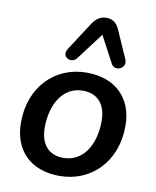

<svg xmlns="http://www.w3.org/2000/svg" viewBox="-87 -839 744 916"><g transform="rotate(10 285.5 -381.0)"><path d="M264 10C416 10 533 -105 533 -279C533 -413 448 -498 307 -498C155 -498 39 -383 39 -210C39 -75 123 10 264 10ZM267 -78C197 -78 155 -123 155 -206C155 -320 209 -410 304 -410C375 -410 417 -365 417 -282C417 -168 363 -78 267 -78ZM477 -593 417 -729C404 -758 383 -772 355 -772C326 -772 304 -757 286 -729L198 -593C172 -552 226 -525 251 -559L349 -689L417 -561C436 -524 496 -550 477 -593Z"/></g></svg>

Font: SN Pro Semibold
Style: Italic
Weight: 600
Italic angle: -9°
Designer: Tobias Whetton
Foundry: Supernotes
Version: Version 1.001;Glyphs 3.2 (3249)